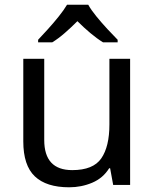

<svg xmlns="http://www.w3.org/2000/svg" viewBox="-20 -786 658 816"><path d="M533 -536V0H461L448 -71H444Q418 -29 372 -9.5Q326 10 274 10Q177 10 128 -36.5Q79 -83 79 -185V-536H168V-191Q168 -63 287 -63Q376 -63 410.5 -113Q445 -163 445 -257V-536ZM355 -766Q367 -744 389.5 -716.5Q412 -689 436.5 -662.5Q461 -636 480 -617V-606H418Q392 -622 364 -645.5Q336 -669 309 -696Q282 -669 255 -645.5Q228 -622 202 -606H142V-617Q160 -636 184 -662.5Q208 -689 230 -716.5Q252 -744 265 -766Z"/></svg>

Font: Noto Sans
Style: Regular
Weight: 400
Designer: Monotype Design Team
Foundry: Monotype Imaging Inc.
Version: Version 1.902